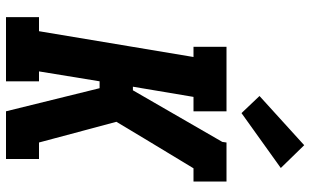

<svg xmlns="http://www.w3.org/2000/svg" viewBox="-217 -817 1034 640"><g transform="rotate(90 300.0 -497.0)"><path d="M37 0V-110H84L170 -625H136V-735H351V-625H303L269 -423H281L453 -721L455 -735H585V-625H541L443 -463L386 -368L455 -110H510V0H351L274 -312H251L218 -110H251V0ZM357 -785 300 -845 464 -994 540 -916Z"/></g></svg>

Font: Iosevka Curly Slab XBdEx
Style: Italic
Weight: 800
Width: 7
Italic angle: -9°
Monospace: yes
Designer: Belleve Invis
Foundry: Belleve Invis
Version: Version 11.1.0; ttfautohint (v1.8.3)